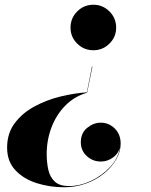

<svg xmlns="http://www.w3.org/2000/svg" viewBox="-20 -550 638 810"><path d="M347.5 -159Q294 -143.5 255.8 -104.8Q217.5 -66 197.2 -12.5Q177 41 177 100Q177 136 184 166.8Q191 197.5 211.2 216.2Q231.5 235 271 235Q317.5 235 364.5 212.8Q411.5 190.5 445.2 153.8Q479 117 485.5 73.5Q479 98.5 456 115Q433 131.5 405 131.5Q371.5 131.5 346.2 108.5Q321 85.5 321 50Q321 11 348 -10.8Q375 -32.5 405 -32.5Q439 -32.5 464 -8Q489 16.5 489 56Q489 89 470.8 121.5Q452.5 154 419.8 181Q387 208 343.5 224Q300 240 250 240Q189.5 240 134.5 222.5Q79.5 205 44.8 168Q10 131 10 73Q10 12.5 42 -30.2Q74 -73 125.2 -100.8Q176.5 -128.5 235 -142.8Q293.5 -157 346.5 -160.5L368 -269H370ZM470 -433.5Q470 -394 441.8 -366Q413.5 -338 374 -338Q334 -338 305.8 -366Q277.5 -394 277.5 -433.5Q277.5 -473.5 305.8 -501.8Q334 -530 374 -530Q413.5 -530 441.8 -501.8Q470 -473.5 470 -433.5Z"/></svg>

Font: Bodoni* 96
Style: Bold Italic
Weight: 700
Italic angle: -13°
Version: Version 2.2